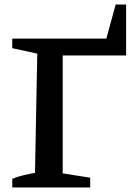

<svg xmlns="http://www.w3.org/2000/svg" viewBox="-20 -825 589 845"><path d="M489 -805H535V-581H256V-62L377 -43V0H34V-38Q59 -48 84 -54Q109 -60 134 -64L144 -589L34 -613V-655H448Z"/></svg>

Font: Piazzolla 24pt SemiBold
Style: Regular
Weight: 600
Designer: Juan Pablo del Peral
Foundry: Huerta Tipografica
Version: Version 2.005